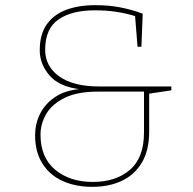

<svg xmlns="http://www.w3.org/2000/svg" viewBox="-20 -718 749 744"><path d="M338 6Q273 6 223 -16.5Q173 -39 144.5 -84Q116 -129 116 -194Q116 -237 134.5 -275.5Q153 -314 192 -341Q231 -368 291 -373V-372Q209 -382 171.5 -426Q134 -470 134 -523Q134 -584 160.5 -622.5Q187 -661 235.5 -679.5Q284 -698 349 -698Q401 -698 445.5 -689.5Q490 -681 533 -665L528 -537H513L503 -661L509 -654Q471 -666 432 -672Q393 -678 347 -678Q258 -678 206.5 -642.5Q155 -607 155 -525Q155 -461 209.5 -422Q264 -383 364 -383H644V-368L551 -354L558 -362V-208Q558 -136 530 -88.5Q502 -41 452.5 -17.5Q403 6 338 6ZM340 -13Q429 -13 483.5 -60Q538 -107 538 -205V-370L545 -363H359Q280 -363 231 -339Q182 -315 159.5 -277Q137 -239 137 -196Q137 -108 193.5 -60.5Q250 -13 340 -13Z"/></svg>

Font: Bitter Thin
Style: Regular
Weight: 100
Designer: Sol Matas, and Bitter project Authors
Foundry: Sol Matas
Version: Version 2.002